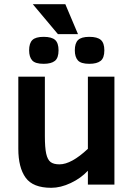

<svg xmlns="http://www.w3.org/2000/svg" viewBox="-20 -876 634 911"><path d="M397 0V-65.9Q363.8 -30.3 315.7 -7.6Q267.6 15.1 223.1 15.1Q136.2 15.1 101.6 -33Q66.9 -81.1 66.9 -169.9V-512.2H192.9V-230Q192.9 -175.8 199.2 -147Q205.6 -118.2 220 -107.2Q234.4 -96.2 262.2 -96.2Q318.4 -96.2 397 -169.9V-512.2H522.9V0ZM475.1 -637.2Q475.1 -601.1 457.5 -587.2Q439.9 -573.2 403.8 -573.2Q363.8 -573.2 349.4 -589.6Q335 -606 335 -637.2Q335 -670.9 350.3 -686Q365.7 -701.2 403.8 -701.2Q441.9 -701.2 458.5 -686.5Q475.1 -671.9 475.1 -637.2ZM257.8 -637.2Q257.8 -601.1 240.5 -587.2Q223.1 -573.2 187 -573.2Q147 -573.2 132.6 -589.6Q118.2 -606 118.2 -637.2Q118.2 -670.9 133.5 -686Q148.9 -701.2 187 -701.2Q225.1 -701.2 241.5 -686.5Q257.8 -671.9 257.8 -637.2ZM254.9 -713.9 135.7 -856H290L350.1 -713.9Z"/></svg>

Font: Clear Sans
Style: Bold
Weight: 700
Foundry: Intel Corporation
Version: Version 1.00